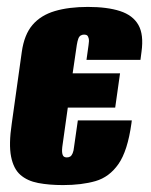

<svg xmlns="http://www.w3.org/2000/svg" viewBox="-20 -523 436 555"><path d="M162 12Q122 12 90.5 6Q59 0 39 -17.5Q19 -35 12 -70.5Q5 -106 14 -166L43 -373Q50 -423 74 -451Q98 -479 138.5 -491Q179 -503 234 -503Q290 -503 327 -491Q364 -479 380 -451Q396 -423 389 -373L386 -350H230L236 -393Q238 -405 236.5 -411.5Q235 -418 232 -420.5Q229 -423 223 -423Q218 -423 213.5 -420.5Q209 -418 206.5 -411.5Q204 -405 202 -393L190 -311H327L313 -212H176L160 -98Q159 -89 159.5 -83.5Q160 -78 161.5 -74.5Q163 -71 166 -69.5Q169 -68 173 -68Q179 -68 183 -70.5Q187 -73 190 -80Q193 -87 194 -98L205 -175H361L360 -167Q349 -87 322.5 -49Q296 -11 256 0.5Q216 12 162 12Z"/></svg>

Font: Alumni Sans Black
Style: Italic
Weight: 900
Italic angle: -8°
Version: Version 1.016